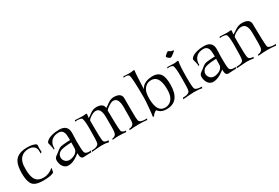

<svg xmlns="http://www.w3.org/2000/svg" viewBox="62 -1613 3736 2571"><g transform="rotate(-30 1930.5 -328.0)"><path d="M251 10Q148 10 106 -23Q47 -68 47 -220Q47 -325 76 -385Q119 -473 248 -483Q259 -484 268.5 -484Q278 -484 287 -484Q356 -484 401 -463Q420 -454 420 -441V-438Q417 -422 417 -397Q417 -372 420 -334L397 -323Q399 -329 399 -341Q399 -347 398.5 -355Q398 -363 398 -373Q395 -413 362 -437Q335 -458 288 -458H279Q210 -455 167 -411Q130 -371 122 -306Q119 -276 119 -243Q119 -197 124.5 -160.5Q130 -124 142 -98Q174 -23 275 -23Q356 -23 429 -86L418 -23Q387 10 251 10Z M873 7Q827 7 827 -67Q827 -70 827 -73.5Q827 -77 828 -81Q821 -77 814.5 -71.5Q808 -66 801 -61Q717 3 646 3Q611 3 586.5 -16.5Q562 -36 549.5 -67Q537 -98 537 -133Q537 -157 547 -171Q557 -185 571 -194Q585 -203 596 -212Q622 -233 638.5 -245.5Q655 -258 671 -265Q685 -271 714 -274.5Q743 -278 775 -280Q807 -282 829 -282V-295Q829 -365 819 -394Q801 -446 746 -446Q676 -446 636 -409Q592 -368 592 -302Q592 -298 592.5 -294.5Q593 -291 593 -289L577 -277L578 -282Q578 -309 565 -357Q556 -387 556 -390Q556 -399 565 -411Q591 -445 660 -463Q686 -470 713.5 -473Q741 -476 770 -476Q901 -476 901 -354Q901 -343 900.5 -326Q900 -309 899 -286Q898 -264 897.5 -247Q897 -230 897 -219Q897 -100 906 -56Q914 -24 959 -20Q965 -19 970.5 -19Q976 -19 980 -19Q996 -19 1003 -22L991 3Q981 2 966 2.5Q951 3 932 4Q892 7 873 7ZM693 -54Q715 -54 740 -62.5Q765 -71 782 -82Q820 -108 826 -147Q827 -164 827 -189.5Q827 -215 828 -246Q770 -244 729.5 -239Q689 -234 664 -225Q633 -213 617.5 -190Q602 -167 602 -142Q602 -109 626 -81.5Q650 -54 693 -54Z M1264 4Q1224 -8 1167 -8H1153Q1142 -8 1104.5 -5Q1067 -2 1004 3L1014 -17Q1017 -16 1021 -16Q1025 -16 1029 -16Q1061 -16 1084 -26Q1117 -39 1123 -64Q1132 -99 1132 -281Q1132 -426 1112 -449Q1098 -460 1063 -463Q1057 -463 1052 -463.5Q1047 -464 1042 -464Q1025 -464 1011 -461L1020 -480Q1028 -479 1057.5 -478Q1087 -477 1138 -475Q1143 -475 1150.5 -475.5Q1158 -476 1166 -477Q1175 -479 1180.5 -479Q1186 -479 1188 -479Q1201 -479 1201 -468Q1201 -464 1200 -462Q1199 -452 1197 -439.5Q1195 -427 1193 -412Q1207 -420 1222 -430Q1237 -440 1253 -453Q1300 -489 1356 -489Q1371 -489 1386 -486Q1460 -474 1464 -411Q1482 -422 1497.5 -432.5Q1513 -443 1525 -453Q1572 -489 1628 -489Q1643 -489 1658 -486Q1739 -473 1739 -402V-281L1740 -158Q1740 -123 1741.5 -97.5Q1743 -72 1747 -56Q1758 -17 1844 -17Q1853 -17 1859 -17.5Q1865 -18 1868 -19L1859 2Q1827 -2 1794.5 -3.5Q1762 -5 1729 -5Q1694 -5 1658 -3Q1622 -1 1585 3L1595 -18H1602Q1622 -18 1638 -29Q1656 -41 1662 -57Q1671 -83 1671 -154L1672 -298Q1674 -448 1594 -448Q1590 -448 1585.5 -448Q1581 -448 1576 -447Q1556 -444 1523 -422Q1505 -411 1490 -399Q1475 -387 1464 -373Q1464 -363 1464 -348Q1464 -333 1465 -313V-276Q1465 -224 1468 -158Q1468 -139 1470 -113.5Q1472 -88 1475 -56Q1478 -39 1498 -28Q1514 -18 1533 -18Q1535 -18 1537.5 -18.5Q1540 -19 1542 -19L1534 2Q1504 -2 1475.5 -3.5Q1447 -5 1419 -5Q1371 -5 1324 1L1333 -19Q1335 -18 1339 -18Q1355 -18 1370 -30Q1387 -41 1391 -57Q1400 -83 1400 -143V-298Q1402 -448 1322 -448Q1318 -448 1313.5 -448Q1309 -448 1304 -447Q1282 -444 1248 -424Q1211 -402 1193 -375V-275Q1193 -193 1195 -139.5Q1197 -86 1201 -62Q1208 -21 1278 -21Z M1959 9 1945 -1Q1952 -23 1961 -134Q1970 -235 1970 -276Q1970 -610 1948 -633Q1931 -649 1900 -649Q1892 -649 1883.5 -648Q1875 -647 1866 -645L1875 -664Q1887 -663 1912 -661.5Q1937 -660 1974 -659Q1988 -659 2007 -662Q2026 -666 2033 -666Q2044 -666 2044 -657Q2044 -653 2043 -651Q2039 -628 2035 -559Q2031 -490 2026 -377Q2065 -457 2178 -469Q2187 -471 2196 -471Q2205 -471 2213 -471Q2301 -471 2337 -410Q2366 -360 2366 -256Q2366 8 2159 8Q2069 8 2028 -52Q1988 -37 1959 9ZM2151 -21Q2231 -21 2271 -93Q2296 -136 2296 -219Q2296 -307 2275 -359Q2244 -434 2169 -434Q2091 -434 2049 -362Q2025 -319 2025 -236Q2025 -150 2046 -96Q2076 -21 2151 -21Z M2551 -563Q2538 -563 2517 -581Q2499 -598 2499 -607Q2499 -615 2530 -640Q2553 -658 2559 -658Q2563 -658 2570 -652Q2576 -648 2581 -644.5Q2586 -641 2591 -639Q2605 -632 2626 -632Q2632 -632 2632 -625Q2632 -621 2629 -618Q2626 -615 2618.5 -608.5Q2611 -602 2598 -592Q2561 -563 2551 -563ZM2414 3 2423 -17Q2521 -17 2532 -64Q2536 -79 2538 -119.5Q2540 -160 2540 -227V-276Q2540 -431 2519 -450Q2500 -463 2471 -463Q2464 -463 2455.5 -462Q2447 -461 2437 -459L2446 -478Q2458 -477 2483 -476Q2508 -475 2545 -474Q2552 -473 2560.5 -474Q2569 -475 2579 -476Q2590 -478 2596 -479Q2602 -480 2604 -480Q2615 -480 2615 -472V-467Q2608 -436 2604.5 -386Q2601 -336 2601 -268L2600 -227Q2600 -109 2609 -62Q2616 -19 2718 -19L2708 3Q2670 -8 2591 -8Q2585 -8 2578.5 -8Q2572 -8 2564 -7Q2548 -7 2510.5 -4.5Q2473 -2 2414 3Z M3112 7Q3066 7 3066 -67Q3066 -70 3066 -73.5Q3066 -77 3067 -81Q3060 -77 3053.5 -71.5Q3047 -66 3040 -61Q2956 3 2885 3Q2850 3 2825.5 -16.5Q2801 -36 2788.5 -67Q2776 -98 2776 -133Q2776 -157 2786 -171Q2796 -185 2810 -194Q2824 -203 2835 -212Q2861 -233 2877.5 -245.5Q2894 -258 2910 -265Q2924 -271 2953 -274.5Q2982 -278 3014 -280Q3046 -282 3068 -282V-295Q3068 -365 3058 -394Q3040 -446 2985 -446Q2915 -446 2875 -409Q2831 -368 2831 -302Q2831 -298 2831.5 -294.5Q2832 -291 2832 -289L2816 -277L2817 -282Q2817 -309 2804 -357Q2795 -387 2795 -390Q2795 -399 2804 -411Q2830 -445 2899 -463Q2925 -470 2952.5 -473Q2980 -476 3009 -476Q3140 -476 3140 -354Q3140 -343 3139.5 -326Q3139 -309 3138 -286Q3137 -264 3136.5 -247Q3136 -230 3136 -219Q3136 -100 3145 -56Q3153 -24 3198 -20Q3204 -19 3209.5 -19Q3215 -19 3219 -19Q3235 -19 3242 -22L3230 3Q3220 2 3205 2.5Q3190 3 3171 4Q3131 7 3112 7ZM2932 -54Q2954 -54 2979 -62.5Q3004 -71 3021 -82Q3059 -108 3065 -147Q3066 -164 3066 -189.5Q3066 -215 3067 -246Q3009 -244 2968.5 -239Q2928 -234 2903 -225Q2872 -213 2856.5 -190Q2841 -167 2841 -142Q2841 -109 2865 -81.5Q2889 -54 2932 -54Z M3243 3 3252 -17Q3349 -17 3359 -62Q3364 -79 3366.5 -134Q3369 -189 3369 -281Q3369 -427 3348 -449Q3335 -460 3299 -463Q3294 -463 3288.5 -463.5Q3283 -464 3278 -464Q3260 -464 3248 -461L3257 -480Q3265 -479 3294.5 -478Q3324 -477 3374 -475Q3380 -475 3387 -475.5Q3394 -476 3403 -477Q3411 -479 3417 -479Q3423 -479 3425 -479Q3437 -479 3437 -468V-462Q3435 -452 3433.5 -439.5Q3432 -427 3430 -412Q3450 -423 3466.5 -433Q3483 -443 3496 -453Q3546 -489 3608 -489Q3625 -489 3641 -486Q3726 -473 3726 -401Q3726 -385 3726 -366Q3726 -347 3727 -325L3728 -276Q3729 -250 3729.5 -220.5Q3730 -191 3731 -158Q3731 -139 3733 -114Q3735 -89 3737 -62Q3739 -38 3765.5 -28Q3792 -18 3836 -18Q3845 -18 3851 -18Q3857 -18 3861 -19L3850 2Q3814 -2 3780 -4Q3746 -6 3714 -6Q3657 -6 3576 3L3587 -19Q3589 -18 3598 -18Q3612 -18 3629 -29.5Q3646 -41 3652 -57Q3662 -81 3662 -143V-298Q3662 -448 3575 -448Q3571 -448 3565.5 -448Q3560 -448 3555 -447Q3541 -446 3525 -440Q3509 -434 3490 -424Q3468 -413 3453 -400.5Q3438 -388 3429 -375V-275Q3429 -109 3438 -62Q3445 -19 3515 -19L3505 2Q3480 -6 3401 -8Q3393 -8 3353.5 -5Q3314 -2 3243 3Z"/></g></svg>

Font: Gideon Roman
Style: Regular
Weight: 400
Designer: Robert E. Leuschke
Foundry: Robert E. Leuschke
Version: Version 2.010